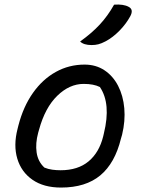

<svg xmlns="http://www.w3.org/2000/svg" viewBox="-20 -834 640 865"><path d="M361 -543Q412 -543 450.5 -517.5Q489 -492 512 -447.5Q535 -403 540 -346Q545 -289 530 -227L525 -210Q498 -99 432 -44Q366 11 255 11Q177 11 126.5 -24Q76 -59 58 -119Q40 -179 59 -253L63 -269Q85 -354 128.5 -415.5Q172 -477 231.5 -510Q291 -543 361 -543ZM357 -456Q293 -456 238 -402.5Q183 -349 156 -250L152 -236Q139 -188 145 -147Q151 -106 180 -79Q197 -72 215.5 -69.5Q234 -67 253 -67Q331 -67 379 -107Q427 -147 445 -220L448 -233Q481 -367 430 -442Q402 -456 357 -456ZM494 -813Q537 -816 560 -803Q583 -791 567 -761Q548 -726 518 -695.5Q488 -665 456 -648Q437 -638 423 -634.5Q409 -631 393 -631Q357 -631 341 -647Q394 -685 430 -724Q466 -763 494 -813Z"/></svg>

Font: Recursive Mn Csl St
Style: Italic
Weight: 400
Italic angle: -15°
Monospace: yes
Version: Version 1.079;hotconv 1.0.112;makeotfexe 2.5.65598; ttfautoh